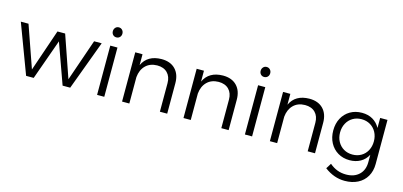

<svg xmlns="http://www.w3.org/2000/svg" viewBox="-76 -1257 4153 1980"><g transform="rotate(15 2000.0 -267.5)"><path d="M3.9 -525.9H85.9L242.2 -79.1L395 -525.9H477.1L631.8 -79.1L786.1 -525.9H867.2L671.9 0H590.8L436 -431.2L282.2 0H201.2Z M945.8 0ZM959 -525.9H1035.6V0H959ZM1047.9 -676.8Q1047.9 -653.8 1033.2 -638.9Q1018.6 -624 996.6 -624Q974.6 -624 960.2 -638.9Q945.8 -653.8 945.8 -676.8Q945.8 -699.7 960.2 -715.3Q974.6 -731 996.6 -731Q1018.6 -731 1033.2 -715.6Q1047.9 -700.2 1047.9 -676.8Z M1707.5 -324.2V0H1629.4V-304.2Q1629.4 -374 1589.8 -414.1Q1550.3 -454.1 1480.5 -454.1Q1403.3 -453.1 1356.9 -406.5Q1310.5 -359.9 1303.2 -282.2V0H1225.6V-525.9H1303.2V-410.2Q1357.4 -527.3 1507.3 -528.8Q1601.6 -528.8 1654.5 -474.4Q1707.5 -419.9 1707.5 -324.2Z M2363.3 -324.2V0H2285.2V-304.2Q2285.2 -374 2245.6 -414.1Q2206.1 -454.1 2136.2 -454.1Q2059.1 -453.1 2012.7 -406.5Q1966.3 -359.9 1959 -282.2V0H1881.3V-525.9H1959V-410.2Q2013.2 -527.3 2163.1 -528.8Q2257.3 -528.8 2310.3 -474.4Q2363.3 -419.9 2363.3 -324.2Z M2523.9 0ZM2537.1 -525.9H2613.8V0H2537.1ZM2626 -676.8Q2626 -653.8 2611.3 -638.9Q2596.7 -624 2574.7 -624Q2552.7 -624 2538.3 -638.9Q2523.9 -653.8 2523.9 -676.8Q2523.9 -699.7 2538.3 -715.3Q2552.7 -731 2574.7 -731Q2596.7 -731 2611.3 -715.6Q2626 -700.2 2626 -676.8Z M3285.6 -324.2V0H3207.5V-304.2Q3207.5 -374 3168 -414.1Q3128.4 -454.1 3058.6 -454.1Q2981.4 -453.1 2935.1 -406.5Q2888.7 -359.9 2881.3 -282.2V0H2803.7V-525.9H2881.3V-410.2Q2935.5 -527.3 3085.4 -528.8Q3179.7 -528.8 3232.7 -474.4Q3285.6 -419.9 3285.6 -324.2Z M3918.5 -525.9V-55.2Q3918.5 21 3885.3 77.9Q3852.1 134.8 3792.2 165.3Q3732.4 195.8 3653.3 195.8Q3538.1 195.8 3437.5 119.1L3473.1 62Q3513.2 96.2 3556.2 112.5Q3599.1 128.9 3650.4 128.9Q3737.3 128.9 3788.8 79.8Q3840.3 30.8 3840.3 -53.2V-132.8Q3812.5 -79.6 3762.5 -51.3Q3712.4 -22.9 3646.5 -22.9Q3576.7 -22.9 3522 -55.4Q3467.3 -87.9 3436.8 -145.5Q3406.2 -203.1 3406.2 -276.9Q3406.2 -351.1 3436.8 -408Q3467.3 -464.8 3521.7 -496.8Q3576.2 -528.8 3647.5 -528.8Q3713.4 -528.8 3762.2 -500.5Q3811 -472.2 3840.3 -418.9V-525.9ZM3840.3 -274.9Q3840.3 -329.1 3817.4 -372.1Q3794.4 -415 3753.4 -439.5Q3712.4 -463.9 3660.2 -463.9Q3608.4 -463.9 3567.4 -439.9Q3526.4 -416 3502.9 -372.6Q3479.5 -329.1 3479.5 -274.9Q3479.5 -220.7 3502.9 -177.7Q3526.4 -134.8 3567.4 -110.8Q3608.4 -86.9 3660.2 -86.9Q3712.4 -86.9 3753.4 -110.8Q3794.4 -134.8 3817.4 -178Q3840.3 -221.2 3840.3 -274.9Z"/></g></svg>

Font: Argentum Sans Light
Style: Regular
Weight: 300
Designer: Julieta Ulanovsky (Modified by Cristiano Sobral)
Foundry: Julieta Ulanovsky
Version: Version 1.000; ttfautohint (v1.5.65-e2d9)